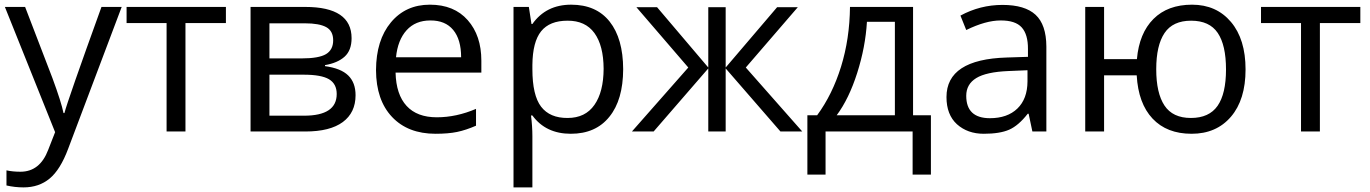

<svg xmlns="http://www.w3.org/2000/svg" viewBox="-20 -565 5885 825"><path d="M81.1 240.2Q43.9 240.2 7.8 231.9V167Q34.7 172.9 67.9 172.9Q151.4 172.9 187 79.1L216.8 2.9L1 -535.2H87.9L205.1 -230Q243.7 -125.5 252.9 -79.1H256.8Q270.5 -132.8 416 -535.2H502.9L272.9 74.2Q239.3 164.1 193.4 202.1Q147.5 240.2 81.1 240.2Z M950.7 -465.8H776.9V0H695.8V-465.8H523.9V-535.2H950.7Z M1290.5 -464.8H1137.7V-314H1274.9Q1350.1 -314 1380.9 -332.5Q1411.6 -351.1 1411.6 -391.6Q1411.6 -432.1 1381.6 -448.5Q1351.6 -464.8 1290.5 -464.8ZM1426.8 -161.1Q1426.8 -204.6 1393.8 -224.4Q1360.8 -244.1 1284.7 -244.1H1137.7V-67.9H1286.6Q1426.8 -67.9 1426.8 -161.1ZM1490.7 -400.9Q1490.7 -348.6 1460.7 -321.5Q1430.7 -294.4 1376.5 -285.2V-280.8Q1444.8 -271.5 1476.3 -240.7Q1507.8 -210 1507.8 -155.8Q1507.8 -81.1 1452.9 -40.5Q1397.9 0 1292.5 0H1056.6V-535.2H1291.5Q1490.7 -535.2 1490.7 -400.9Z M1829.1 -477.1Q1765.1 -477.1 1727.1 -435.1Q1689 -393.1 1681.6 -318.8H1961.4Q1961.4 -395.5 1927.2 -436.5Q1893.1 -477.5 1829.1 -477.1ZM1851.6 9.8Q1732.9 9.8 1664.6 -62.5Q1596.2 -134.8 1595.7 -263.7Q1596.2 -392.6 1659.7 -468.8Q1723.1 -544.9 1827.1 -544.9Q1931.2 -544.9 1989.7 -478.5Q2048.3 -412.1 2048.3 -304.2V-252.9H1679.7Q1682.1 -158.7 1727.1 -109.9Q1772 -61 1856.9 -61Q1940.9 -61 2025.4 -97.2V-24.9Q1981.9 -5.9 1943.8 2Q1905.8 9.8 1851.6 9.8Z M2418.5 -476.1Q2341.8 -476.1 2305.2 -430.7Q2268.6 -385.3 2267.6 -286.1V-268.1Q2267.6 -155.3 2305.2 -106.4Q2342.8 -57.6 2418.9 -58.1Q2495.1 -58.1 2534.2 -114.3Q2573.2 -169.9 2573.7 -269.5Q2573.2 -369.1 2534.2 -422.9Q2495.1 -476.6 2418.5 -476.1ZM2657.7 -267.6Q2657.2 -135.7 2598.6 -63.5Q2540 9.8 2432.6 9.8Q2325.2 9.8 2267.6 -68.8H2261.7Q2267.6 -22 2267.6 20V240.2H2186.5V-535.2H2252.4L2263.7 -461.9H2267.6Q2326.2 -544.9 2434.1 -544.9Q2542 -544.9 2599.6 -472.2Q2657.2 -399.4 2657.7 -267.6Z M3023.4 -534.2H3098.1V-274.9L3319.3 -534.2H3408.2L3184.6 -274.9L3427.2 0H3333.5L3098.1 -271V0H3023.4V-271L2788.6 0H2695.3L2937.5 -274.9L2714.4 -534.2H2803.2L3023.4 -274.9Z M3825.2 -69.8V-471.2H3705.1Q3698.7 -362.8 3663.3 -251.7Q3627.9 -140.6 3575.2 -69.8ZM3980 185.1H3901.4V0H3527.3V185.1H3449.2V-69.8H3491.2Q3556.6 -158.7 3593.8 -278.3Q3630.9 -397.9 3632.3 -535.2H3903.3V-69.8H3980Z M4232.9 -57.1Q4308.6 -57.1 4351.6 -98.6Q4394.5 -140.1 4395 -214.8V-263.2L4314 -259.8Q4217.8 -255.9 4174.8 -229.5Q4131.8 -203.1 4131.8 -153.3Q4131.8 -57.6 4232.9 -57.1ZM4476.1 -365.2V0H4416L4399.9 -76.2H4396Q4356.4 -25.4 4316.4 -7.8Q4276.4 9.8 4207 9.8Q4137.7 9.8 4091.8 -31.2Q4046.9 -72.3 4046.9 -147.9Q4046.9 -310.1 4306.2 -317.9L4397 -320.8V-354Q4397.5 -417 4370.1 -447.3Q4342.8 -477.5 4279.3 -477.1Q4215.8 -477.1 4131.8 -436L4106.9 -498Q4191.4 -543.9 4287.6 -543.9Q4383.8 -543.9 4429.7 -501.5Q4475.6 -459 4476.1 -365.2Z M4983.9 -423.1Q4948.2 -370.1 4948.2 -267.6Q4948.2 -165 4983.6 -111.6Q5019 -58.1 5097.2 -58.1Q5175.3 -58.1 5211.7 -110.1Q5248 -162.1 5248 -266.6Q5248 -371.1 5212.4 -423.6Q5176.8 -476.1 5098.1 -476.1Q5019.5 -476.1 4983.9 -423.1ZM4864.3 -241.2H4724.1V0H4643.1V-535.2H4724.1V-311H4865.2Q4875 -422.4 4936.3 -483.6Q4997.6 -544.9 5102.1 -544.9Q5206.5 -544.9 5269.3 -470.7Q5332 -396.5 5332 -266.6Q5332 -136.7 5269.3 -63.5Q5206.5 9.8 5100.1 9.8Q4993.7 9.8 4932.4 -55.4Q4871.1 -120.6 4864.3 -241.2Z M5825.2 -465.8H5651.4V0H5570.3V-465.8H5398.4V-535.2H5825.2Z"/></svg>

Font: OpenSans-Regular
Style: Regular
Weight: 400
Foundry: Ascender Corporation
Version: Version 1.10